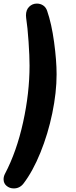

<svg xmlns="http://www.w3.org/2000/svg" viewBox="-31 -869 425 1072"><path d="M46 183Q23 183 6 169Q-11 155 -11 132Q-11 116 -3 101Q62 -23 98 -186.5Q134 -350 134 -503Q134 -555 128.5 -636Q123 -717 115 -769Q114 -774 114 -783Q114 -814 132 -831.5Q150 -849 175 -849Q194 -849 209.5 -839Q225 -829 232 -809Q257 -737 271 -634Q285 -531 285 -454Q285 -353 261 -237Q237 -121 194.5 -16.5Q152 88 100 156Q79 183 46 183Z"/></svg>

Font: SN Pro Bold
Style: Bold Italic
Weight: 700
Italic angle: -9°
Designer: Tobias Whetton
Foundry: Supernotes
Version: Version 1.003